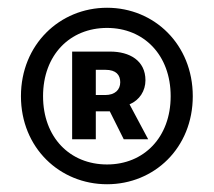

<svg xmlns="http://www.w3.org/2000/svg" viewBox="-20 -831 552 495"><path d="M256 -356C378 -356 477 -450 477 -583C477 -716 378 -811 256 -811C134 -811 34 -716 34 -583C34 -450 134 -356 256 -356ZM256 -407C160 -407 91 -477 91 -583C91 -689 160 -759 256 -759C351 -759 420 -689 420 -583C420 -477 351 -407 256 -407ZM166 -472H227V-544H263L299 -472H362L314 -562C340 -573 355 -597 355 -624C355 -675 314 -698 264 -698H166ZM227 -586V-651H252C279 -651 290 -638 290 -619C290 -600 277 -586 251 -586Z"/></svg>

Font: Noto Sans HK
Style: Bold
Weight: 700
Designer: Ryoko NISHIZUKA 西塚涼子 (kana, bopomofo & ideographs); Paul D. Hunt (Latin, Greek & Cyrillic); Sandoll Communications 산돌커뮤니
Foundry: Adobe
Version: Version 2.002;hotconv 1.0.116;makeotfexe 2.5.65601